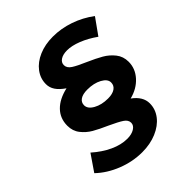

<svg xmlns="http://www.w3.org/2000/svg" viewBox="-247 -813 1022 1022"><g transform="rotate(-45 264.0 -302.0)"><path d="M-33 -18 30 -110Q76 -69 125.5 -46Q175 -23 221 -23Q254 -23 275 -36Q296 -49 296 -69Q296 -90 273.5 -105Q251 -120 201 -143Q151 -165 120 -183Q89 -201 66.5 -229.5Q44 -258 44 -298Q44 -353 80 -390Q116 -427 182 -442Q150 -464 135 -486.5Q120 -509 120 -535Q120 -578 146.5 -613Q173 -648 219.5 -668Q266 -688 325 -688Q387 -688 448 -667Q509 -646 561 -607L496 -516Q451 -548 406.5 -565.5Q362 -583 327 -583Q296 -583 277.5 -571Q259 -559 259 -539Q259 -517 283 -501.5Q307 -486 356 -465Q406 -443 438 -424.5Q470 -406 493 -377Q516 -348 516 -308Q516 -257 480 -217Q444 -177 385 -162Q439 -123 439 -72Q439 -28 411.5 7.5Q384 43 335.5 63.5Q287 84 227 84Q155 84 85.5 56.5Q16 29 -33 -18ZM372 -296Q372 -322 338 -340.5Q304 -359 255 -359Q221 -359 202.5 -346.5Q184 -334 184 -312Q184 -285 218 -266Q252 -247 300 -247Q334 -247 353 -260Q372 -273 372 -296Z"/></g></svg>

Font: Gontserrat SemiBold
Style: Italic
Weight: 600
Italic angle: -11.3°
Designer: Julieta Ulanovsky
Foundry: Julieta Ulanovsky
Version: Version 6.001